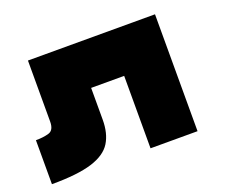

<svg xmlns="http://www.w3.org/2000/svg" viewBox="-84 -585 832 710"><g transform="rotate(-20 331.5 -230.0)"><path d="M583 -460V0H398V-285H268V-160Q268 -106 246 -70.5Q224 -35 168 -17.5Q112 0 10 0V-173Q40 -173 61.5 -179.5Q83 -186 83 -220V-460Z"/></g></svg>

Font: Jost* Black
Style: Regular
Weight: 900
Version: Version 3.7